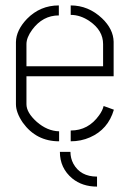

<svg xmlns="http://www.w3.org/2000/svg" viewBox="-20 -524 481 712"><path d="M339.8 168V130.9Q278.3 130.9 252 83Q241.2 62.5 241.2 39.1H202.1Q202.1 99.6 248 137.7Q285.2 168 339.8 168ZM39.1 -137.7V-368.2Q40 -412.1 80.1 -454.1Q128.9 -503.9 198.2 -503.9V-466.8Q138.7 -466.8 99.6 -414.1Q78.1 -384.8 78.1 -360.4V-278.3H362.3V-360.4Q362.3 -411.1 312.5 -445.3Q278.3 -468.8 242.2 -468.8V-503.9Q307.6 -503.9 358.4 -456.1Q400.4 -416 401.4 -369.1V-241.2H78.1V-137.7Q78.1 -106.4 116.2 -72.3Q155.3 -38.1 199.2 -37.1V0Q114.3 0 64.5 -69.3Q39.1 -106.4 39.1 -137.7ZM242.2 0V-40Q307.6 -40 347.7 -96.7Q360.4 -114.3 364.3 -130.9L402.3 -117.2Q380.9 -43.9 313.5 -14.6Q280.3 0 242.2 0Z"/></svg>

Font: Post No Bills Jaffna Light
Style: Regular
Weight: 300
Designer: Kosala Senevirathne, Siva Puranthara, Lasantha Premarathna, Tharique Azeez
Foundry: Mooniak
Version: Version 1.220 ; ttfautohint (v1.6)